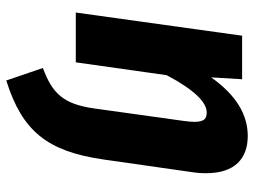

<svg xmlns="http://www.w3.org/2000/svg" viewBox="-119 -470 811 613"><g transform="rotate(90 286.5 -163.5)"><path d="M529 -367C532 -385 533 -401 533 -416C533 -508 486 -549 414 -549C347 -549 284 -513 227 -432L233 -531H94L20 0H179L220 -290C267 -379 307 -418 339 -418C358 -418 369 -411 369 -379C369 -370 368 -358 366 -344L326 -57C312 39 279 75 197 105L237 222C399 171 463 91 489 -87Z"/></g></svg>

Font: Fira Sans OT
Style: Bold Italic
Weight: 700
Italic angle: -8°
Designer: Carrois Corporate & Edenspiekermann
Foundry: Carrois Corporate GbR & Edenspiekermann AG
Version: Version 2.001